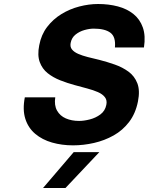

<svg xmlns="http://www.w3.org/2000/svg" viewBox="-20 -710 742 959"><path d="M345 16Q289 16 240 2Q191 -12 156 -41.5Q121 -71 106.5 -116.5Q92 -162 104 -224H256Q250 -184 265 -157.5Q280 -131 309 -118.5Q338 -106 375 -106Q399 -106 428.5 -113.5Q458 -121 481.5 -138.5Q505 -156 511 -186Q516 -209 504 -224.5Q492 -240 469 -250Q446 -260 416 -268Q386 -276 353 -285Q316 -295 280.5 -309Q245 -323 218 -344.5Q191 -366 178.5 -400Q166 -434 176 -484Q186 -537 215.5 -575.5Q245 -614 286.5 -639.5Q328 -665 376 -677.5Q424 -690 470 -690Q523 -690 568.5 -678Q614 -666 646.5 -640Q679 -614 693.5 -572.5Q708 -531 699 -473H554Q559 -526 531.5 -546.5Q504 -567 448 -567Q427 -567 402 -560Q377 -553 357.5 -537.5Q338 -522 333 -496Q329 -476 339.5 -463Q350 -450 370.5 -441Q391 -432 418.5 -425Q446 -418 476 -411Q515 -401 553.5 -387.5Q592 -374 622 -352Q652 -330 666 -294Q680 -258 669 -203Q657 -143 625 -101Q593 -59 547.5 -33.5Q502 -8 449.5 4Q397 16 345 16ZM195 229 348 50H476L307 229Z"/></svg>

Font: Teachers
Style: Italic
Weight: 400
Italic angle: -11°
Designer: Alfredo Marco Pradil, Chank Diesel
Version: Version 1.001